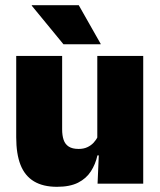

<svg xmlns="http://www.w3.org/2000/svg" viewBox="-20 -708 618 740"><path d="M42.5 -492.5H219.5V-209.5Q219.5 -186 225.2 -169Q231 -152 245 -143Q259 -134 283 -134Q302 -134 316.2 -140.5Q330.5 -147 340.8 -158Q351 -169 357 -182L384 -109H355.5Q348 -75 330.2 -47.5Q312.5 -20 281 -4Q249.5 12 199.5 12Q146 12 111 -9Q76 -30 59.2 -72.2Q42.5 -114.5 42.5 -179ZM355 -492.5H532V0H356L361.5 -126.5L355 -144.5ZM368 -539 283.5 -688H102.5V-686L224.5 -537.5H368Z"/></svg>

Font: Anek Kannada Medium ExtraBold
Style: Regular
Weight: 800
Version: Version 1.003